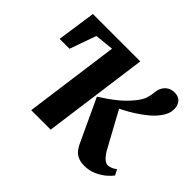

<svg xmlns="http://www.w3.org/2000/svg" viewBox="-129 -739 934 934"><g transform="rotate(45 338.5 -272.0)"><path d="M298 0H164L230.5 -489.5L133 -479.5L84.5 -343H16.5L45.5 -543H371.5ZM537 9Q510 9 492.5 0.2Q475 -8.5 465.2 -21Q455.5 -33.5 449.5 -45L343.5 -272.5Q389 -301 425.2 -330Q461.5 -359 489.5 -394Q512.5 -422.5 519 -444.2Q525.5 -466 527 -485Q529.5 -509 539.5 -524.2Q549.5 -539.5 564.5 -547Q579.5 -554.5 595.5 -554.5Q625 -554.5 638.5 -538Q652 -521.5 652.5 -499.5Q653.5 -476.5 644.8 -458Q636 -439.5 624.5 -425.5Q608.5 -404.5 584.2 -384.8Q560 -365 532.2 -347.2Q504.5 -329.5 477.8 -315.8Q451 -302 429.5 -292.5L447.5 -332.5L563.5 -120Q571 -107 579.8 -96.5Q588.5 -86 598 -79.8Q607.5 -73.5 616.5 -73.5Q625 -73.5 637.5 -78Q650 -82.5 662.5 -92.5L677 -63.5Q668.5 -51.5 648.8 -34.2Q629 -17 600.5 -4Q572 9 537 9Z"/></g></svg>

Font: Merriweather 48pt
Style: Bold Italic
Weight: 700
Italic angle: -7.8°
Version: Version 2.101